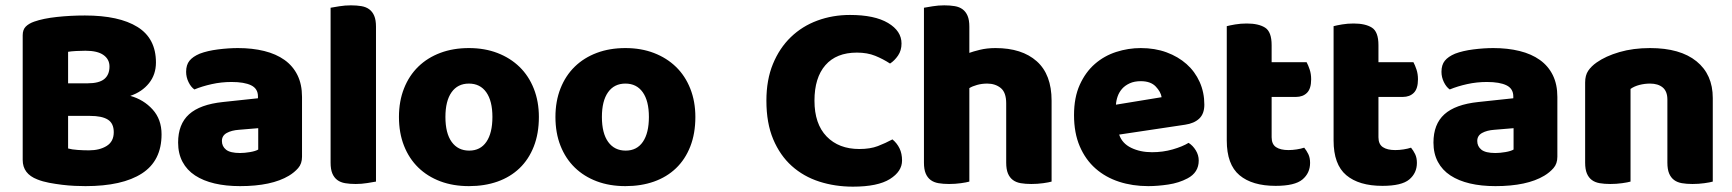

<svg xmlns="http://www.w3.org/2000/svg" viewBox="-20 -681 6487 719"><path d="M235 -125Q249 -121 271 -119.5Q293 -118 313 -118Q353 -118 379.5 -134.5Q406 -151 406 -186Q406 -219 384 -233Q362 -247 317 -247H235ZM235 -369H308Q351 -369 370.5 -385Q390 -401 390 -432Q390 -459 367.5 -475Q345 -491 300 -491Q285 -491 265.5 -490Q246 -489 235 -487ZM300 16Q283 16 260 15Q237 14 212.5 11Q188 8 164 3.5Q140 -1 120 -9Q65 -30 65 -82V-549Q65 -570 76.5 -581.5Q88 -593 108 -600Q142 -612 193 -617.5Q244 -623 298 -623Q426 -623 495 -580Q564 -537 564 -447Q564 -402 538 -369.5Q512 -337 468 -322Q518 -308 551.5 -271Q585 -234 585 -178Q585 -79 511.5 -31.5Q438 16 300 16Z M879 -108Q896 -108 916.5 -111.5Q937 -115 947 -121V-201L875 -195Q847 -193 829 -183Q811 -173 811 -153Q811 -133 826.5 -120.5Q842 -108 879 -108ZM871 -501Q925 -501 969.5 -490Q1014 -479 1045.5 -456.5Q1077 -434 1094 -399.5Q1111 -365 1111 -318V-94Q1111 -68 1096.5 -51.5Q1082 -35 1062 -23Q997 16 879 16Q826 16 783.5 6Q741 -4 710.5 -24Q680 -44 663.5 -75Q647 -106 647 -147Q647 -216 688 -253Q729 -290 815 -299L946 -313V-320Q946 -349 920.5 -361.5Q895 -374 847 -374Q809 -374 773 -366Q737 -358 708 -346Q695 -355 686 -373.5Q677 -392 677 -412Q677 -438 689.5 -453.5Q702 -469 728 -480Q757 -491 796.5 -496Q836 -501 871 -501Z M1388 -1Q1377 1 1355.5 4.5Q1334 8 1312 8Q1290 8 1272.5 5Q1255 2 1243 -7Q1231 -16 1224.5 -31.5Q1218 -47 1218 -72V-652Q1229 -654 1250.5 -657.5Q1272 -661 1294 -661Q1316 -661 1333.5 -658Q1351 -655 1363 -646Q1375 -637 1381.5 -621.5Q1388 -606 1388 -581Z M1998 -243Q1998 -181 1979 -132.5Q1960 -84 1925.5 -51Q1891 -18 1843 -1Q1795 16 1736 16Q1677 16 1629 -2Q1581 -20 1546.5 -53.5Q1512 -87 1493 -135Q1474 -183 1474 -243Q1474 -302 1493 -350Q1512 -398 1546.5 -431.5Q1581 -465 1629 -483Q1677 -501 1736 -501Q1795 -501 1843 -482.5Q1891 -464 1925.5 -430.5Q1960 -397 1979 -349Q1998 -301 1998 -243ZM1648 -243Q1648 -182 1671.5 -149.5Q1695 -117 1737 -117Q1779 -117 1801.5 -150Q1824 -183 1824 -243Q1824 -303 1801 -335.5Q1778 -368 1736 -368Q1694 -368 1671 -335.5Q1648 -303 1648 -243Z M2584 -243Q2584 -181 2565 -132.5Q2546 -84 2511.5 -51Q2477 -18 2429 -1Q2381 16 2322 16Q2263 16 2215 -2Q2167 -20 2132.5 -53.5Q2098 -87 2079 -135Q2060 -183 2060 -243Q2060 -302 2079 -350Q2098 -398 2132.5 -431.5Q2167 -465 2215 -483Q2263 -501 2322 -501Q2381 -501 2429 -482.5Q2477 -464 2511.5 -430.5Q2546 -397 2565 -349Q2584 -301 2584 -243ZM2234 -243Q2234 -182 2257.5 -149.5Q2281 -117 2323 -117Q2365 -117 2387.5 -150Q2410 -183 2410 -243Q2410 -303 2387 -335.5Q2364 -368 2322 -368Q2280 -368 2257 -335.5Q2234 -303 2234 -243Z M3189 -484Q3112 -484 3071 -437Q3030 -390 3030 -304Q3030 -217 3075.5 -170Q3121 -123 3198 -123Q3239 -123 3267.5 -134Q3296 -145 3322 -159Q3339 -145 3348.5 -125.5Q3358 -106 3358 -80Q3358 -39 3312.5 -10.5Q3267 18 3174 18Q3107 18 3048 -1Q2989 -20 2945 -59.5Q2901 -99 2875.5 -159.5Q2850 -220 2850 -304Q2850 -382 2874.5 -441.5Q2899 -501 2941.5 -542Q2984 -583 3041 -604Q3098 -625 3163 -625Q3255 -625 3305.5 -595Q3356 -565 3356 -518Q3356 -492 3343 -473Q3330 -454 3313 -443Q3287 -460 3257.5 -472Q3228 -484 3189 -484Z M3918 -1Q3908 2 3886.5 5Q3865 8 3842 8Q3820 8 3802.5 5Q3785 2 3773 -7Q3761 -16 3754.5 -31.5Q3748 -47 3748 -72V-294Q3748 -335 3727.5 -351.5Q3707 -368 3677 -368Q3657 -368 3639 -363Q3621 -358 3610 -351V-1Q3600 2 3578.5 5Q3557 8 3534 8Q3512 8 3494.5 5Q3477 2 3465 -7Q3453 -16 3446.5 -31.5Q3440 -47 3440 -72V-652Q3451 -654 3472.5 -657.5Q3494 -661 3516 -661Q3538 -661 3555.5 -658Q3573 -655 3585 -646Q3597 -637 3603.5 -621.5Q3610 -606 3610 -581V-483Q3623 -488 3649.5 -494.5Q3676 -501 3708 -501Q3807 -501 3862.5 -451.5Q3918 -402 3918 -304Z M4280 16Q4221 16 4170.5 -0.5Q4120 -17 4082.5 -50Q4045 -83 4023.5 -133Q4002 -183 4002 -250Q4002 -316 4023.5 -363.5Q4045 -411 4080 -441.5Q4115 -472 4160 -486.5Q4205 -501 4252 -501Q4305 -501 4348.5 -485Q4392 -469 4423.5 -441Q4455 -413 4472.5 -374Q4490 -335 4490 -289Q4490 -255 4471 -237Q4452 -219 4418 -214L4171 -177Q4182 -144 4216 -127.5Q4250 -111 4294 -111Q4335 -111 4371.5 -121.5Q4408 -132 4431 -146Q4447 -136 4458 -118Q4469 -100 4469 -80Q4469 -35 4427 -13Q4395 4 4355 10Q4315 16 4280 16ZM4252 -377Q4228 -377 4210.5 -369Q4193 -361 4182 -348.5Q4171 -336 4165.5 -320.5Q4160 -305 4159 -289L4330 -317Q4327 -337 4308 -357Q4289 -377 4252 -377Z M4742 -167Q4742 -141 4758.5 -130Q4775 -119 4805 -119Q4820 -119 4836 -121.5Q4852 -124 4864 -128Q4873 -117 4879.5 -103.5Q4886 -90 4886 -71Q4886 -33 4857.5 -9Q4829 15 4757 15Q4669 15 4621.5 -25Q4574 -65 4574 -155V-583Q4585 -586 4605.5 -589.5Q4626 -593 4649 -593Q4693 -593 4717.5 -577.5Q4742 -562 4742 -512V-448H4873Q4879 -437 4884.5 -420.5Q4890 -404 4890 -384Q4890 -349 4874.5 -333.5Q4859 -318 4833 -318H4742Z M5142 -167Q5142 -141 5158.5 -130Q5175 -119 5205 -119Q5220 -119 5236 -121.5Q5252 -124 5264 -128Q5273 -117 5279.5 -103.5Q5286 -90 5286 -71Q5286 -33 5257.5 -9Q5229 15 5157 15Q5069 15 5021.5 -25Q4974 -65 4974 -155V-583Q4985 -586 5005.5 -589.5Q5026 -593 5049 -593Q5093 -593 5117.5 -577.5Q5142 -562 5142 -512V-448H5273Q5279 -437 5284.5 -420.5Q5290 -404 5290 -384Q5290 -349 5274.5 -333.5Q5259 -318 5233 -318H5142Z M5580 -108Q5597 -108 5617.5 -111.5Q5638 -115 5648 -121V-201L5576 -195Q5548 -193 5530 -183Q5512 -173 5512 -153Q5512 -133 5527.5 -120.5Q5543 -108 5580 -108ZM5572 -501Q5626 -501 5670.5 -490Q5715 -479 5746.5 -456.5Q5778 -434 5795 -399.5Q5812 -365 5812 -318V-94Q5812 -68 5797.5 -51.5Q5783 -35 5763 -23Q5698 16 5580 16Q5527 16 5484.5 6Q5442 -4 5411.5 -24Q5381 -44 5364.5 -75Q5348 -106 5348 -147Q5348 -216 5389 -253Q5430 -290 5516 -299L5647 -313V-320Q5647 -349 5621.5 -361.5Q5596 -374 5548 -374Q5510 -374 5474 -366Q5438 -358 5409 -346Q5396 -355 5387 -373.5Q5378 -392 5378 -412Q5378 -438 5390.5 -453.5Q5403 -469 5429 -480Q5458 -491 5497.5 -496Q5537 -501 5572 -501Z M6224 -308Q6224 -339 6206.5 -353.5Q6189 -368 6159 -368Q6139 -368 6119.5 -363Q6100 -358 6086 -348V-1Q6076 2 6054.5 5Q6033 8 6010 8Q5988 8 5970.5 5Q5953 2 5941 -7Q5929 -16 5922.5 -31.5Q5916 -47 5916 -72V-372Q5916 -399 5927.5 -416Q5939 -433 5959 -447Q5993 -471 6044.5 -486Q6096 -501 6159 -501Q6272 -501 6333 -451.5Q6394 -402 6394 -314V-1Q6384 2 6362.5 5Q6341 8 6318 8Q6296 8 6278.5 5Q6261 2 6249 -7Q6237 -16 6230.5 -31.5Q6224 -47 6224 -72Z"/></svg>

Font: Baloo Chettan
Style: Regular
Weight: 400
Designer: Maithili Shingre and Ek Type
Foundry: Ek Type
Version: Version 1.443;PS 1.000;hotconv 16.6.51;makeotf.lib2.5.65220;